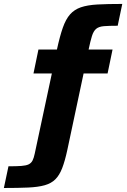

<svg xmlns="http://www.w3.org/2000/svg" viewBox="-129 -762 648 977"><path d="M-109.3 194.6 -85.9 84.2Q-44.9 84.2 -20.5 82.4Q3.9 80.6 16.9 74.3Q29.8 67.9 36.5 55Q43.1 42.1 47.7 20L134.9 -388.3H41.4L66.6 -510H180.8L156.6 -490.6L161.1 -511.7Q175.6 -578.2 190.7 -621.2Q205.8 -664.2 227.4 -688.7Q249 -713.3 282.6 -724.9Q316.3 -736.4 367.3 -739.2Q418.4 -742 493.2 -742L469.9 -631Q424.9 -631 399.2 -628.8Q373.4 -626.5 360 -615Q346.7 -603.5 338.8 -578.5Q331 -553.5 321.3 -507.4L317.3 -486.8L297 -510H443.7L418.5 -388.3H296.4L213.5 1.4Q201.3 57.8 187.3 93.9Q173.3 130 152.5 150.6Q131.8 171.2 98.4 180.6Q65 190 14.4 192.3Q-36.2 194.6 -109.3 194.6Z"/></svg>

Font: Saira Thin
Style: Regular
Weight: 100
Designer: Hector Gatti with collaboration of the Omnibus-Type team
Foundry: Omnibus-Type
Version: Version 1.101